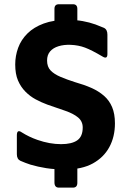

<svg xmlns="http://www.w3.org/2000/svg" viewBox="-20 -774 595 892"><path d="M233 -627.7V-733Q233 -754.3 253.7 -754.3H319Q339.3 -754.3 339.3 -732.7V-627.7ZM233 73.3V-32.3H339.3V75.3Q339.3 97.7 318.7 97.7H253.7Q233 97.7 233 73.3ZM283.3 13.3Q234 13.3 194.8 7.2Q155.7 1 122 -9Q98 -16.7 74.7 -27Q58.3 -34.7 58.3 -57.7V-145Q58.3 -175.3 81.7 -158.7Q114.3 -138 154.3 -124Q211 -104.3 263.7 -104.3Q313.3 -104.3 338.8 -122Q364.3 -139.7 364.3 -181.7Q364.3 -210.3 342.7 -228.3Q321 -246.3 283.2 -259.3Q245.3 -272.3 200 -288Q172.7 -298 146.2 -312.2Q119.7 -326.3 98 -348.3Q76.3 -370.3 63.5 -400.3Q50.7 -430.3 50.7 -474.7Q50.7 -514.3 64.3 -551.8Q78 -589.3 107.5 -618.5Q137 -647.7 183 -664.7Q229 -681.7 293 -681.7Q332.7 -681.7 364.2 -676Q395.7 -670.3 423.7 -660.3Q443 -653.3 462.7 -644.7Q479 -637 479 -613.3V-522.7Q479 -496.7 454.7 -512.3Q405.7 -541.3 375 -552.8Q344.3 -564.3 308.3 -565.7Q277 -567 252 -559.3Q227 -551.7 212.8 -535.2Q198.7 -518.7 198.7 -493Q198.7 -463.7 215.2 -446.5Q231.7 -429.3 261.7 -416.7Q291.7 -404 328.7 -392.3Q371.3 -380.3 404.7 -365.5Q438 -350.7 462.8 -329.2Q487.7 -307.7 500.8 -276.5Q514 -245.3 514 -201Q514 -138.7 488 -90.7Q462 -42.7 411.3 -14.7Q360.7 13.3 283.3 13.3Z"/></svg>

Font: Vivano Light
Style: Regular
Weight: 300
Designer: Joe Prince, Josias Burgherr
Version: Version 2.064;September 19, 2022;FontCreator 14.0.0.2877 64-